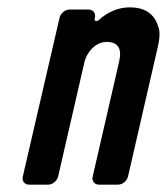

<svg xmlns="http://www.w3.org/2000/svg" viewBox="-20 -502 454 522"><path d="M409 -433C398 -466 372 -482 333 -482C302 -482 273 -470 248 -447C243 -443 236 -445 237 -450L238 -454C241 -466 233 -476 221 -476H169C157 -476 145 -466 142 -454L42 -22C39 -10 47 0 59 0H111C123 0 135 -10 138 -22L210 -335C216 -359 239 -388 270 -388C301 -388 312 -370 304 -335L232 -22C229 -10 237 0 249 0H301C313 0 325 -10 328 -22L408 -370C412 -388 418 -414 409 -433Z"/></svg>

Font: DIN Rundschrift
Style: EngKursiv
Weight: 400
Width: 3
Version: Version 1.027